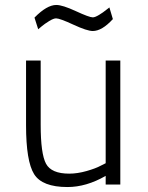

<svg xmlns="http://www.w3.org/2000/svg" viewBox="-20 -744 598 774"><path d="M406 -500H465V0H406V-35Q328 10 252 10Q150 10 117.5 -42Q85 -94 85 -239V-500H144V-241Q144 -124 165.5 -84Q187 -44 259 -44Q292 -44 329 -54.5Q366 -65 386 -76L406 -86ZM421 -714 435 -667Q391 -619 354 -619Q331 -619 276 -644.5Q221 -670 206 -670Q196 -670 178 -659Q160 -648 147 -637L134 -626L119 -673Q169 -724 207 -724Q232 -724 286 -699Q340 -674 354 -674Q363 -674 379.5 -684Q396 -694 408 -704Z"/></svg>

Font: TitilliumText22L Lt
Style: Thin
Weight: 300
Designer: Campivisivi
Foundry: Campivisivi
Version: 1.000